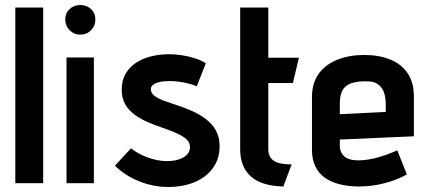

<svg xmlns="http://www.w3.org/2000/svg" viewBox="-20 -730 1700 765"><path d="M41 0H152V-700H41Z M245 0H354V-501H245ZM300 -710Q275 -710 257.5 -694Q240 -678 240 -652Q240 -627 257.5 -609.5Q275 -592 300 -592Q325 -592 342.5 -609.5Q360 -627 360 -652Q360 -678 342.5 -694Q325 -710 300 -710Z M764 -386 800 -478Q781 -490 756 -498Q731 -506 704.5 -510Q678 -514 654 -514Q618 -514 584 -506Q550 -498 523 -480.5Q496 -463 480.5 -436.5Q465 -410 465 -373Q465 -338 479.5 -313.5Q494 -289 518.5 -271.5Q543 -254 572 -242Q601 -230 630 -220Q659 -210 683 -199.5Q707 -189 722 -176Q737 -163 737 -144Q737 -129 728.5 -118Q720 -107 707 -100.5Q694 -94 677.5 -91Q661 -88 646 -88Q622 -88 595.5 -94.5Q569 -101 545 -112.5Q521 -124 502 -139L438 -70Q477 -31 533.5 -8Q590 15 651 15Q692 15 728.5 5Q765 -5 793.5 -25.5Q822 -46 838.5 -76.5Q855 -107 855 -147Q855 -184 840 -210.5Q825 -237 800.5 -255.5Q776 -274 747 -287Q718 -300 689 -309.5Q660 -319 635 -328Q610 -337 595.5 -348Q581 -359 581 -374Q581 -385 589 -391.5Q597 -398 609 -401.5Q621 -405 633.5 -406Q646 -407 657 -407Q678 -407 697 -404Q716 -401 733.5 -396.5Q751 -392 764 -386Z M1049 -136V-399H1147L1171 -500H1049V-700H937V-135Q937 -65 979.5 -27Q1022 11 1109 13L1142 -75Q1114 -75 1093 -80Q1072 -85 1060.5 -98.5Q1049 -112 1049 -136Z M1334 -149V-174L1629 -187V-346Q1629 -402 1604 -438.5Q1579 -475 1534.5 -493Q1490 -511 1431 -511Q1372 -511 1325 -492.5Q1278 -474 1250.5 -437Q1223 -400 1223 -343V-133Q1223 -95 1236.5 -67Q1250 -39 1275 -21.5Q1300 -4 1334.5 4.5Q1369 13 1409 13Q1462 13 1512 0Q1562 -13 1601 -35L1563 -131Q1523 -113 1482.5 -102Q1442 -91 1407 -91Q1389 -91 1375 -95Q1361 -99 1352.5 -106.5Q1344 -114 1339 -124.5Q1334 -135 1334 -149ZM1517 -316V-284L1334 -275V-317Q1334 -345 1341.5 -364Q1349 -383 1369.5 -394Q1390 -405 1430 -406Q1467 -408 1485.5 -394.5Q1504 -381 1510.5 -360Q1517 -339 1517 -316Z"/></svg>

Font: Advent Pro Expanded
Style: Bold
Weight: 700
Width: 7
Designer: VivaRado, Andreas Kalpakidis
Foundry: VivaRado, Andreas Kalpakidis
Version: Version 3.000